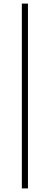

<svg xmlns="http://www.w3.org/2000/svg" viewBox="-20 -828 277 1068"><path d="M101.5 220V-808H135.5V220Z"/></svg>

Font: Encode Sans Semi Expanded Thin
Style: Regular
Weight: 100
Width: 6
Designer: Multiple Designers
Foundry: Impallari Type
Version: Version 3.000; ttfautohint (v1.8.3) -l 8 -r 50 -G 200 -x 14 